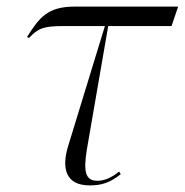

<svg xmlns="http://www.w3.org/2000/svg" viewBox="-20 -556 560 582"><path d="M252 6C288 6 313 -2 346 -28L341 -36C318 -17 296 -8 275 -8C238 -8 233 -37 243 -101L308 -477H500L520 -536H206C125 -536 99 -503 62 -444L68 -441C96 -471 113 -477 174 -477H298L188 -118C165 -47 178 6 252 6Z"/></svg>

Font: Noto Serif Display Light
Style: Italic
Weight: 300
Italic angle: -12°
Designer: Monotype Design Team
Foundry: Monotype Imaging Inc.
Version: Version 2.009